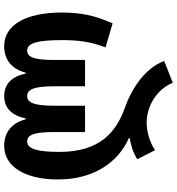

<svg xmlns="http://www.w3.org/2000/svg" viewBox="16 -613 847 919"><g transform="rotate(-90 439.5 -153.5)"><path d="M503 250 607 209C575 120 478 54 384 21C267 -21 172 -98 172 -292C172 -395 185 -447 222 -447C255 -447 267 -410 267 -315V-170H393V-315C393 -410 406 -447 439 -447C473 -447 486 -410 486 -315V-170H612V-315C612 -410 624 -447 657 -447C694 -447 707 -395 707 -278C707 -204 699 -139 672 -72L787 -38C826 -124 839 -194 839 -281C839 -453 780 -557 678 -557C613 -557 569 -521 551 -454H547C533 -521 496 -557 439 -557C383 -557 346 -521 332 -454H328C310 -521 266 -557 201 -557C99 -557 40 -453 40 -300C40 -132 118 -14 238 40V44C206 48 162 63 137 80L180 165C212 144 261 125 312 125C387 125 469 169 503 250Z"/></g></svg>

Font: Noto Sans Georgian ExtraCondensed Bold
Style: Regular
Weight: 700
Width: 2
Designer: Monotype Design Team, Akaki Razmadze
Foundry: Google LLC
Version: Version 2.005